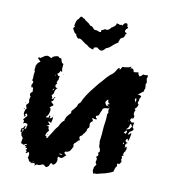

<svg xmlns="http://www.w3.org/2000/svg" viewBox="-65 -647 590 642"><g transform="rotate(10 230.0 -326.0)"><path d="M53 -411 43 -421Q45 -428 50 -423L56 -427L62 -431Q65 -434 69 -434Q74 -436 77 -434Q79 -432 82 -432L83 -431Q84 -430 85 -430Q87 -428 89 -432L90 -434L92 -435Q104 -441 111 -438Q111 -434 120 -434L121 -429L123 -423Q124 -419 130 -417L129 -412V-408Q129 -402 128 -401L129 -398V-395Q131 -392 129 -390L124 -393Q122 -385 116 -382Q117 -373 125 -375Q122 -368 123 -363Q115 -351 121 -349Q115 -344 116 -340Q118 -332 125 -335Q117 -327 116 -321V-318L115 -315Q114 -312 109 -307Q113 -300 113 -298L112 -297Q110 -296 112 -294Q116 -296 117 -298L119 -301L121 -303Q126 -301 118 -298Q122 -292 111 -286L114 -283L116 -281Q119 -280 121 -276Q118 -272 117 -272L114 -270L113 -269L109 -267Q116 -263 113 -252Q112 -242 104 -234Q102 -231 106 -231L109 -232H112L114 -240Q120 -238 115 -230Q125 -232 126 -238Q127 -234 126 -227L123 -215Q120 -220 112 -218Q115 -216 120 -209Q113 -206 110 -203Q116 -204 117 -203Q120 -202 117 -198L121 -189Q118 -186 114 -180L111 -171Q112 -170 116 -170Q115 -163 119 -163Q122 -169 131 -182L137 -192L143 -201L149 -208L153 -216Q159 -227 166 -231Q165 -235 171 -246Q178 -255 184 -260Q181 -265 187 -271L191 -275L194 -279Q198 -285 200 -287Q199 -289 202 -294L206 -298L209 -301Q218 -324 245 -357Q259 -375 268 -384L279 -397L290 -408Q302 -415 309 -429Q314 -437 317 -436L318 -435V-433Q317 -432 318 -431.5Q319 -431 320 -432Q324 -438 326 -442Q332 -441 347 -444L349 -445L351 -446Q355 -448 356 -447L354 -444L352 -441Q364 -446 366 -431L375 -432L382 -433Q381 -427 388 -420L394 -424L399 -429L403 -428H406Q408 -427 413 -430L415 -424Q415 -421 412 -418Q414 -418 413 -414L414 -410L415 -406Q415 -400 412 -399L413 -394V-389Q415 -383 410 -378Q412 -376 411 -374L402 -367L397 -363L392 -359Q401 -360 405 -355L403 -351L401 -348Q399 -342 400 -341Q394 -330 401 -327Q397 -314 390 -311Q394 -307 394 -305L392 -303L391 -300Q390 -296 391 -290Q395 -288 393 -283Q393 -278 389 -277Q388 -276 388 -279H390V-280Q382 -277 382 -270L385 -267L387 -265Q393 -263 397 -266Q396 -262 394 -249L397 -246L399 -242L397 -239L394 -236Q391 -234 387 -232L383 -224Q386 -221 388 -224L390 -227Q391 -228 394 -228L393 -221L392 -215Q390 -205 387 -200L385 -208Q381 -206 380 -205V-202L378 -200L382 -196L385 -195L388 -194Q382 -193 380 -186L381 -180L379 -175Q384 -181 385 -181Q387 -181 387 -173L385 -167V-163Q383 -162 382 -162.5Q381 -163 382 -165H385V-168Q381 -166 380 -158L378 -152Q376 -148 375 -146Q378 -144 377 -141L375 -134Q379 -132 377 -127L374 -123L371 -119Q369 -122 364 -119L365 -115L366 -112Q362 -109 360 -103L357 -92Q350 -87 330 -81Q328 -81 322.5 -79.5Q317 -78 313 -77L305 -75L300 -74Q296 -76 291 -73L290 -77L289 -81Q287 -86 290 -90Q288 -92 292 -98L295 -102L297 -106Q291 -109 294 -118L295 -124Q293 -129 291 -130Q302 -137 295 -144L298 -147L300 -149V-155L298 -161Q295 -164 295 -172V-177L294 -183Q297 -200 299 -235L302 -256Q303 -265 303 -277L305 -280L306 -282L305 -289Q304 -292 306 -296Q292 -298 285 -292L283 -285Q281 -283 279 -277L277 -271Q276 -267 267 -265Q267 -260 269 -258L271 -257L272 -254Q268 -253 264 -254L260 -255L256 -256Q256 -253 258 -251L259 -249L260 -246Q252 -241 251 -235L252 -229L251 -222Q245 -218 245 -213Q246 -212 243 -207L241 -205L240 -202Q236 -200 235 -196L233 -193L230 -191Q225 -189 225 -185Q225 -180 228 -177L227 -175Q226 -174 224 -174Q216 -166 216 -165Q212 -164 210 -159Q209 -157 211 -151Q207 -142 202 -135Q199 -132 195 -131Q194 -130 192 -130Q188 -131 185 -128Q184 -124 187 -122L189 -120L193 -119Q182 -108 180 -107Q174 -105 166 -109Q165 -107 165 -103V-101L166 -99Q166 -93 163 -87Q158 -80 153 -79Q146 -90 141 -73Q134 -66 131 -68L127 -71L123 -74H118Q114 -72 112 -71Q110 -70 105 -70Q99 -73 93 -64L94 -69L93 -72Q92 -76 86 -72Q83 -74 84 -77H87V-80L85 -77L83 -74Q82 -72 80 -70V-73L77 -76Q75 -74 72 -79L70 -84L68 -86L67 -87L69 -97Q70 -103 67 -106Q66 -108 63 -105L61 -103L58 -102Q57 -103 57 -105L59 -107Q61 -109 55 -112L57 -114L58 -115Q60 -118 59 -119H53Q54 -122 56 -126Q52 -124 50 -123Q50 -129 53 -129H55Q56 -130 56 -132Q55 -133 50 -131L48 -129L45 -128L41 -130L36 -132L37 -140Q37 -145 40 -148Q38 -148 36 -150H38V-152Q26 -160 36 -179L40 -181L43 -182Q46 -185 44 -188Q49 -195 45 -199Q38 -202 35 -200L34 -199Q32 -198 31 -199Q36 -207 29 -211Q34 -216 36 -220Q41 -223 41 -227Q39 -231 36 -233Q34 -230 30 -224Q28 -230 28 -233L29 -238L30 -243Q35 -248 34 -251L32 -255L31 -259Q31 -262 34 -264L37 -267Q39 -269 39 -273Q37 -277 38 -281L39 -286L41 -290Q36 -294 38 -302L42 -306L45 -309L44 -313V-319Q42 -325 38 -321Q36 -327 37 -331L40 -336L41 -341L39 -343L36 -346Q39 -351 38 -361Q38 -364 38.5 -367Q39 -370 39.5 -372.5Q40 -375 40 -376Q38 -378 38 -383L39 -388V-392Q39 -396 44 -404Q48 -409 53 -411ZM40 -187Q43 -191 39 -192Q37 -186 34 -183Q31 -180 29 -181Q27 -170 28 -169Q29 -168 32 -169Q36 -172 37 -177Q40 -182 40 -187ZM291 -318 290 -314 292 -310 294 -307Q296 -303 302 -305L298 -308Q300 -310 301 -310L303 -311L306 -312Q297 -315 299 -326Q294 -324 293 -321ZM382 -240 385 -241 389 -246 392 -251 390 -254 389 -257Q386 -259 384 -257Q384 -246 374 -239Q375 -238 379 -239ZM371 -225 374 -223Q379 -227 378 -233Q375 -236 374 -233L372 -230Q370 -228 368 -228ZM386 -340 388 -336Q389 -334 389 -332Q392 -337 390 -346Q384 -345 386 -340ZM179 -118Q175 -121 167 -119Q173 -115 179 -118ZM30 -223V-221L32 -222L34 -223Q36 -225 36 -226H30ZM373 -189 374 -187 376 -191 374 -193 371 -192ZM111 -328 109 -326Q109 -324 110 -324L112 -326L114 -329Q114 -332 111 -329ZM381 -153 380 -149H374L377 -151ZM309 -301 302 -296Q306 -295 309 -301ZM379 -265 375 -270Q377 -265 379 -265ZM24 -247Q25 -246 30 -246Q29 -249 24 -247ZM32 -177 34 -179 36 -178 34 -176Q32 -174 32 -175ZM33 -161 32 -156Q35 -159 33 -161ZM119 -175 118 -177Q122 -177 120 -174ZM109 -374 112 -376Q109 -378 109 -374ZM27 -268H28L27 -270Q26 -270 26 -269Q26 -268 27 -268ZM302 -305 301 -301Q304 -304 302 -305ZM135 -382V-383L137 -384Q138 -383 135 -382ZM40 -158H39Q39 -156 40 -156ZM46 -144Q47 -144 47 -146Q46 -146 46 -144ZM126 -241H127L126 -239Q124 -239 126 -241ZM403 -416H402V-415ZM143 -545H147L146 -547L143 -548L144 -551V-554L146 -562Q149 -572 154 -574Q158 -583 161 -583Q166 -584 167 -580L173 -578L178 -573L183 -570Q191 -565 194 -561L197 -558Q201 -559 206 -554L209 -550L214 -547Q216 -548 220 -547L224 -546L228 -544Q233 -543 234.5 -544Q236 -545 234 -549L237 -551L240 -552Q244 -554 247 -556Q252 -554 255 -555L259 -557L263 -560Q265 -564 267 -565L272 -568Q280 -573 279 -575Q281 -575 282 -582L286 -581L290 -580Q294 -577 297 -580L303 -578Q304 -588 316 -588V-586L318 -584Q320 -582 318 -580Q318 -576 322 -575L320 -571L316 -568L314 -564Q312 -559 316 -557L318 -556L320 -555V-554L319 -552L318 -550H315V-549L316 -548L317 -547Q316 -546 315 -544Q314 -542 313 -540Q312 -538 307 -537Q306 -536 305 -535Q304 -534 303 -534L301 -530Q299 -528 301 -526H299V-524Q297 -522 299 -520L296 -518Q292 -516 287 -512L279 -505Q270 -496 261 -494Q254 -485 248 -483Q241 -482 232 -491L224 -490Q220 -489 220 -486V-484L219 -482Q205 -484 196 -494Q192 -494 188 -498L180 -504Q169 -513 164 -509L160 -512L158 -515Q154 -519 155 -523Q149 -524 146 -531L143 -536L141 -541Q144 -543 143 -545Z"/></g></svg>

Font: Kom-post
Style: Regular
Weight: 400
Designer: @guaschetti
Foundry: guaschetti
Version: Version 1.00 December 6, 2021, initial release